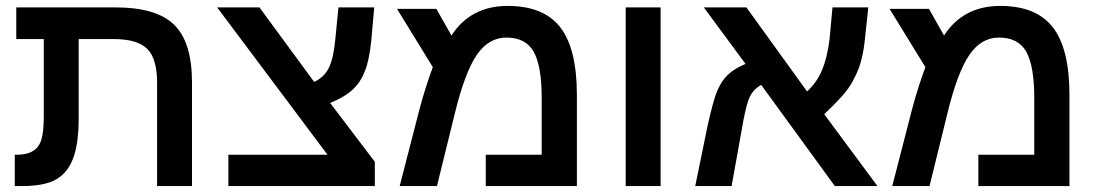

<svg xmlns="http://www.w3.org/2000/svg" viewBox="-20 -629 3715 649"><path d="M128 -497H35V-604H370Q509 -604 569 -545Q629 -486 629 -350V0H511V-349Q511 -431 477.5 -464Q444 -497 364 -497H246V-232Q246 -189 241.5 -154.5Q237 -120 228 -96Q210 -46 170.5 -23Q131 0 54 0H30V-106H38Q72 -106 92 -119Q112 -131 120 -157.5Q128 -184 128 -237Z M1247 0H752V-106H1087L714 -604H857L1042 -352Q1076 -368 1091.5 -399.5Q1107 -431 1113 -492L1124 -604H1245L1235 -492Q1228 -423 1213 -388Q1199 -351 1172 -326Q1145 -301 1096 -281L1247 -82Z M1696 -609Q1818 -609 1874 -536.5Q1930 -464 1930 -308V0H1622V-106H1811V-298Q1811 -406 1784 -454Q1757 -502 1692 -502Q1632 -502 1592 -444Q1551 -384 1517 -244L1457 0H1331L1397 -256Q1409 -302 1421 -338.5Q1433 -375 1443 -402L1322 -599H1455L1506 -509Q1571 -609 1696 -609Z M2095 0V-604H2213V0Z M2359 -604H2503L2708 -320Q2741 -350 2758.5 -391.5Q2776 -433 2784 -496L2794 -604H2915L2903 -491Q2898 -443 2884 -401Q2874 -375 2860.5 -351Q2847 -327 2824 -301.5Q2801 -276 2766 -243L2946 0H2802L2553 -342Q2522 -325 2510 -291Q2499 -261 2486 -184L2453 0H2330L2371 -200Q2380 -241 2388 -271Q2396 -301 2403 -319Q2418 -355 2440 -376Q2462 -397 2500 -413Z M3361 -609Q3483 -609 3539 -536.5Q3595 -464 3595 -308V0H3287V-106H3476V-298Q3476 -406 3449 -454Q3422 -502 3357 -502Q3297 -502 3257 -444Q3216 -384 3182 -244L3122 0H2996L3062 -256Q3074 -302 3086 -338.5Q3098 -375 3108 -402L2987 -599H3120L3171 -509Q3236 -609 3361 -609Z"/></svg>

Font: Noto Sans Hebrew Droid SemiBold
Style: Regular
Weight: 600
Designer: Monotype Design Team
Foundry: Monotype Imaging Inc.
Version: Version 1.100; ttfautohint (v1.8.4.7-5d5b)